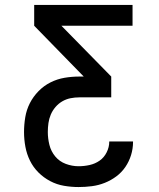

<svg xmlns="http://www.w3.org/2000/svg" viewBox="-20 -540 640 775"><path d="M297 215Q268 215 238.5 210Q209 205 182.5 191Q156 177 135 156Q114 135 101 108.5Q88 82 82.5 52.5Q77 23 77 -7Q77 -37 82 -67Q87 -97 100.5 -123.5Q114 -150 135.5 -172Q157 -194 184 -207.5Q211 -221 240.5 -226Q270 -231 300 -231H318L118 -436V-520H515V-436H228L429 -231V-147H300Q282 -147 264.5 -143.5Q247 -140 231.5 -131Q216 -122 204 -108Q192 -94 185 -77.5Q178 -61 175.5 -43Q173 -25 173 -7Q173 19 179.5 45Q186 71 203 91.5Q220 112 245.5 121.5Q271 131 297 131Q320 131 342 126Q364 121 382 108.5Q400 96 410.5 75Q421 54 421 32V31H517V33Q517 60 509 86Q501 112 486 134Q471 156 449.5 172Q428 188 403 198Q378 208 351 211.5Q324 215 297 215Z"/></svg>

Font: Iosevka Fixed Curly Md Ex
Style: Regular
Weight: 500
Width: 7
Monospace: yes
Designer: Belleve Invis
Foundry: Belleve Invis
Version: Version 30.1.2